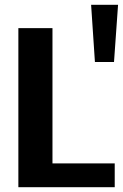

<svg xmlns="http://www.w3.org/2000/svg" viewBox="-20 -785 515 805"><path d="M57 0V-667H200V-100H461V0ZM362 -765H475L458 -525H378Z"/></svg>

Font: Epunda Sans
Style: Bold
Weight: 700
Designer: Simon Atzbach
Foundry: typofactur
Version: Version 2.204; ttfautohint (v1.8.4.7-5d5b)